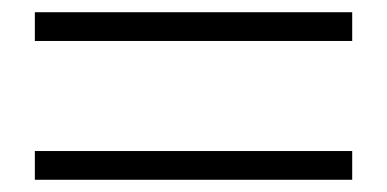

<svg xmlns="http://www.w3.org/2000/svg" viewBox="-20 -520 633 314"><path d="M556 -226H37V-273H556ZM556 -453H37V-500H556Z"/></svg>

Font: Early Summer Mincho SemiBold
Style: Regular
Weight: 600
Designer: GuiWonder
Version: Version 1.002